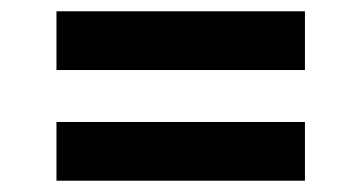

<svg xmlns="http://www.w3.org/2000/svg" viewBox="-20 -480 640 340"><path d="M80 -160H520V-264H80ZM80 -356H520V-460H80Z"/></svg>

Font: CommitMono
Style: 700Regular
Weight: 700
Monospace: yes
Designer: Eigil Nikolajsen
Foundry: Eigil Nikolajsen
Version: Version 1.143